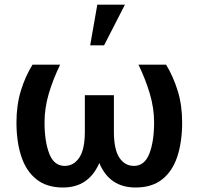

<svg xmlns="http://www.w3.org/2000/svg" viewBox="-20 -812 864 842"><path d="M256.3 10.3Q185.1 10.3 139.9 -25.6Q94.7 -61.5 73.5 -125.7Q52.2 -189.9 52.2 -275.4Q52.2 -350.6 71.5 -414.1Q90.8 -477.5 122.6 -528.3H243.7Q212.4 -463.9 193.8 -400.9Q175.3 -337.9 175.3 -275.4Q175.3 -191.9 196 -138.2Q216.8 -84.5 263.7 -84.5Q303.2 -84.5 327.6 -120.6Q352.1 -156.7 352.1 -234.9V-394.5H479.5V-234.9Q479.5 -156.7 503.4 -120.6Q527.3 -84.5 567.4 -84.5Q613.8 -84.5 634.8 -137.9Q655.8 -191.4 655.8 -275.4Q655.8 -337.9 637 -401.1Q618.2 -464.4 587.4 -528.3H708.5Q739.7 -477.1 759.3 -413.8Q778.8 -350.6 778.8 -275.4Q778.8 -189.9 757.6 -125.5Q736.3 -61 691.2 -25.4Q646 10.3 574.7 10.3Q460 10.3 415.5 -97.2Q369.1 10.3 256.3 10.3ZM375.5 -613.3 406.7 -791.5H527.8L436.5 -613.3Z"/></svg>

Font: Roboto Slab Medium
Style: Regular
Weight: 500
Designer: Google
Version: Version 2.001; ttfautohint (v1.8.3)